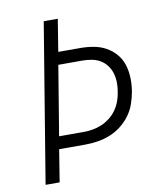

<svg xmlns="http://www.w3.org/2000/svg" viewBox="-82 -805 765 874"><g transform="rotate(-10 300.0 -367.5)"><path d="M58 0 179 -735H244L220 -586H322Q353 -586 383.5 -580.5Q414 -575 439.5 -561Q465 -547 484.5 -524.5Q504 -502 513 -473.5Q522 -445 523 -413.5Q524 -382 519 -351Q514 -323 504.5 -295Q495 -267 477 -242.5Q459 -218 434.5 -199Q410 -180 382 -169Q354 -158 325 -153.5Q296 -149 268 -149H147L123 0ZM157 -207H269Q290 -207 311.5 -210.5Q333 -214 353.5 -222.5Q374 -231 392.5 -245.5Q411 -260 424 -278.5Q437 -297 444.5 -318Q452 -339 455 -360Q459 -382 458.5 -404Q458 -426 452 -446Q446 -466 433.5 -482.5Q421 -499 403.5 -509.5Q386 -520 364.5 -524Q343 -528 321 -528H210Z"/></g></svg>

Font: Iosevka Light Extended Oblique
Style: Regular
Weight: 300
Width: 7
Italic angle: -9°
Monospace: yes
Designer: Belleve Invis
Foundry: Belleve Invis
Version: Version 32.5.0; ttfautohint (v1.8.4)